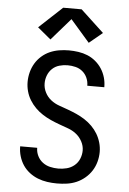

<svg xmlns="http://www.w3.org/2000/svg" viewBox="-64 -1025 727 1079"><g transform="rotate(5 300.0 -485.5)"><path d="M299 8Q271 8 243.5 4Q216 0 190.5 -10Q165 -20 143 -37Q121 -54 106 -76.5Q91 -99 83 -126Q75 -153 75 -180Q75 -181 75 -181.5Q75 -182 75 -182H171Q171 -182 171 -182Q171 -182 171 -181Q171 -158 181.5 -136.5Q192 -115 210.5 -101Q229 -87 252 -81.5Q275 -76 299 -76Q323 -76 346.5 -82Q370 -88 389 -103.5Q408 -119 417.5 -142Q427 -165 427 -189Q427 -215 414 -239.5Q401 -264 380 -280.5Q359 -297 334 -306Q309 -315 284 -324Q259 -333 234.5 -344Q210 -355 187.5 -369.5Q165 -384 146 -403Q127 -422 113 -445Q99 -468 92 -494Q85 -520 85 -546Q85 -574 92 -601Q99 -628 113 -651.5Q127 -675 148 -693.5Q169 -712 194 -723Q219 -734 246.5 -738.5Q274 -743 301 -743Q328 -743 355 -739Q382 -735 406.5 -725Q431 -715 452 -697.5Q473 -680 487.5 -657.5Q502 -635 509.5 -609Q517 -583 517 -556Q517 -556 517 -555.5Q517 -555 517 -554H421Q421 -554 421 -554.5Q421 -555 421 -555Q421 -578 411.5 -599Q402 -620 385 -634Q368 -648 346 -653.5Q324 -659 301 -659Q278 -659 255 -652.5Q232 -646 215 -630Q198 -614 189.5 -592Q181 -570 181 -547Q181 -520 193.5 -495.5Q206 -471 227 -454.5Q248 -438 273.5 -429Q299 -420 324 -411Q349 -402 373.5 -391Q398 -380 420.5 -365.5Q443 -351 462 -332Q481 -313 494.5 -290.5Q508 -268 515.5 -242Q523 -216 523 -189Q523 -161 515.5 -133.5Q508 -106 493 -82.5Q478 -59 456 -40.5Q434 -22 408.5 -11Q383 0 355 4Q327 8 299 8ZM192 -795 117 -857 248 -979H352L483 -857L408 -795L300 -919Z"/></g></svg>

Font: Zed Mono Medium Extended
Style: Regular
Weight: 500
Width: 7
Monospace: yes
Designer: Belleve Invis
Foundry: Belleve Invis
Version: Version 1.0.0; ttfautohint (v1.8.4)